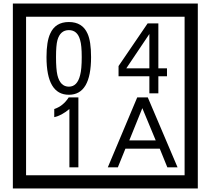

<svg xmlns="http://www.w3.org/2000/svg" viewBox="-20 -980 1195 1090"><path d="M1103 90H53V-960H1103ZM1028 15V-885H128V15ZM497 -656Q497 -442 371 -442Q244 -442 244 -656Q244 -744 265 -789Q294 -855 371 -855Q448 -855 477 -789Q497 -745 497 -656ZM444 -656Q444 -723 435 -752Q420 -809 371 -809Q322 -809 306 -752Q298 -723 298 -656Q298 -587 306 -553Q322 -488 371 -488Q419 -488 435 -554Q444 -587 444 -656ZM928 -547H879V-450H828V-547H653V-605L818 -847H879V-592H928ZM828 -592V-787L697 -592ZM425 -30H374V-361Q328 -323 288 -315V-361Q339 -378 370 -427H425ZM988 -30H930L887 -136H692L649 -30H592L759 -427H819ZM864 -183 788 -366 714 -183Z"/></svg>

Font: Unicode BMP Fallback SIL
Style: Regular
Weight: 400
Foundry: NRSI, SIL International
Version: Version 5.1 Based on Unicode 5.1